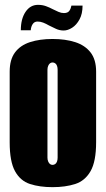

<svg xmlns="http://www.w3.org/2000/svg" viewBox="-20 -761 437 793"><path d="M197 12Q144 12 104 -1Q64 -14 42 -54Q20 -94 20 -173V-465Q20 -515 42 -544.5Q64 -574 104 -587Q144 -600 197 -600Q250 -600 290.5 -587Q331 -574 354 -544.5Q377 -515 377 -465V-174Q377 -94 354 -54Q331 -14 290.5 -1Q250 12 197 12ZM197 -80Q203 -80 208 -83.5Q213 -87 215.5 -94Q218 -101 218 -110V-473Q218 -482 215.5 -489Q213 -496 208 -499.5Q203 -503 197 -503Q191 -503 186.5 -499.5Q182 -496 179 -489Q176 -482 176 -473V-110Q176 -101 179 -94Q182 -87 186.5 -83.5Q191 -80 197 -80ZM243 -635Q226 -635 211 -642Q196 -649 182 -656Q170 -663 158.5 -667.5Q147 -672 135 -672Q122 -672 115 -661.5Q108 -651 107 -636H66Q66 -683 85.5 -712Q105 -741 137 -741Q155 -741 170 -735.5Q185 -730 198 -723Q210 -717 221.5 -712Q233 -707 244 -707Q260 -707 266.5 -716.5Q273 -726 275 -738H321Q321 -704 308.5 -681Q296 -658 278 -646.5Q260 -635 243 -635Z"/></svg>

Font: Alumni Sans Thin Black
Style: Regular
Weight: 900
Version: Version 1.018